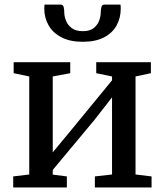

<svg xmlns="http://www.w3.org/2000/svg" viewBox="-20 -830 730 850"><path d="M38.5 0V-49L109.5 -57.5V-491.5L40.5 -506V-554.5H291V-506L213.5 -491.5V-155.5L286 -243L476 -474.5V-491.5L406 -506V-554.5H648V-506L580 -491.5V-57.5L651 -49V0H400V-49L476 -57.5V-399L398 -299L213.5 -77.5V-57L276 -49V0ZM249 -809.5Q259.5 -809.5 262 -798.2Q264.5 -787 264.5 -775.5Q264.5 -759 271.8 -739.5Q279 -720 297 -706Q315 -692 347 -692Q378 -692 395.2 -706Q412.5 -720 419.2 -739.5Q426 -759 426 -775.5Q426 -787 428.8 -798.2Q431.5 -809.5 441.5 -809.5H513.5Q514 -805.5 514.2 -800.5Q514.5 -795.5 514.5 -791.5Q514.5 -751.5 496.5 -718Q478.5 -684.5 441 -664.8Q403.5 -645 346 -645Q290 -645 252 -664.8Q214 -684.5 195 -718Q176 -751.5 176 -791.5Q176 -796 176.5 -800.2Q177 -804.5 177 -809.5Z"/></svg>

Font: Merriweather 20pt
Style: Regular
Weight: 400
Version: Version 2.100